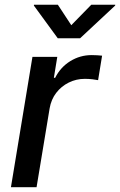

<svg xmlns="http://www.w3.org/2000/svg" viewBox="-20 -777 498 797"><path d="M25.4 0 114.7 -541H217.8L203.6 -454.1H209Q231 -498 271.7 -523.2Q312.5 -548.3 360.4 -548.3Q371.1 -548.3 383.5 -547.6Q396 -546.9 403.8 -545.9L387.2 -444.3Q379.9 -445.8 364.3 -447.8Q348.6 -449.7 332 -449.7Q296.4 -449.7 265.4 -434.3Q234.4 -418.9 213.4 -391.6Q192.4 -364.3 186 -327.1L131.8 0ZM220.2 -757.3 275.9 -672.4 358.9 -757.3H458.5L458 -753.9L312.5 -618.2H219.7L120.6 -753.9L121.1 -757.3Z"/></svg>

Font: Inter 17pt Medium
Style: Italic
Weight: 500
Italic angle: -9.3988°
Version: Version 4.001;git-66647c0bb